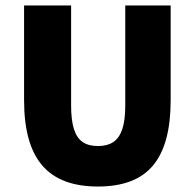

<svg xmlns="http://www.w3.org/2000/svg" viewBox="-20 -670 712 702"><path d="M338 12Q270 12 219 -7Q168 -26 134.5 -65Q101 -104 84.5 -163.5Q68 -223 68 -304V-650H240V-284Q240 -230 250.5 -197.5Q261 -165 282.5 -150.5Q304 -136 338 -136Q372 -136 394 -150.5Q416 -165 427 -197.5Q438 -230 438 -284V-650H604V-304Q604 -223 588 -163.5Q572 -104 539.5 -65Q507 -26 456.5 -7Q406 12 338 12Z"/></svg>

Font: Source Sans 3 Black
Style: Regular
Weight: 900
Designer: Paul D. Hunt
Foundry: Adobe
Version: Version 3.046;hotconv 1.0.118;makeotfexe 2.5.65603